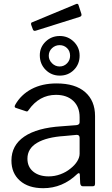

<svg xmlns="http://www.w3.org/2000/svg" viewBox="-20 -978 588 1008"><path d="M385 -64Q308 10 207 10Q129 10 84.5 -29.5Q40 -69 40 -135Q40 -215 107.5 -261Q175 -307 303 -315L381 -321Q398 -323 398 -336V-363Q398 -417 364.5 -448.5Q331 -480 274 -480Q186 -480 130 -400Q127 -395 124 -393.5Q121 -392 116 -394L62 -412Q57 -414 57 -419Q57 -422 60 -428Q90 -481 145.5 -510.5Q201 -540 277 -540Q375 -540 427 -494.5Q479 -449 479 -369V-15Q479 -6 476 -3Q473 0 465 0H415Q403 0 401 -16L399 -62Q398 -69 394 -69Q390 -69 385 -64ZM398 -254Q398 -270 383 -270L318 -264Q225 -258 174.5 -228Q124 -198 124 -145Q124 -102 154.5 -77Q185 -52 236 -52Q267 -52 297 -63Q327 -74 350 -93Q373 -111 385.5 -131.5Q398 -152 398 -171ZM407 -906Q408 -904 408 -900Q408 -892 397 -889L168 -817Q166 -816 162 -816Q155 -816 152 -825L144 -847Q143 -849 143 -852Q143 -860 149 -861L380 -957Q381 -958 384 -958Q390 -958 392 -952ZM398 -686Q398 -641 368 -611Q338 -581 294 -581Q250 -581 219.5 -611.5Q189 -642 189 -688Q189 -730 219.5 -759.5Q250 -789 294 -789Q337 -789 367.5 -759Q398 -729 398 -686ZM348 -685Q348 -710 332 -725.5Q316 -741 293 -741Q270 -741 253 -725Q236 -709 236 -685Q236 -663 253 -646Q270 -629 293 -629Q316 -629 332 -645.5Q348 -662 348 -685Z"/></svg>

Font: Libre Franklin
Style: Regular
Weight: 400
Designer: Pablo Impallari, Rodrigo Fuenzalida
Foundry: Impallari Type
Version: Version 1.001; ttfautohint (v1.4.1)